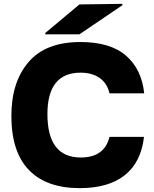

<svg xmlns="http://www.w3.org/2000/svg" viewBox="-20 -962 799 996"><path d="M397 -744Q552 -744 633.5 -673.5Q715 -603 728 -478H548Q536 -530 497 -557.5Q458 -585 398 -585Q226 -585 226 -370Q226 -145 399 -145Q522 -145 548 -252H727Q712 -120 627 -53Q542 14 394 14Q221 14 130 -80Q39 -174 39 -361Q39 -536 128 -640Q217 -744 397 -744ZM215 -784V-791L392 -939L615 -942V-935L392 -784Z"/></svg>

Font: Nacelle Heavy
Style: Regular
Weight: 800
Designer: Sora Sagano
Foundry: Sora Sagano
Version: Version 1.000;FEAKit 1.0